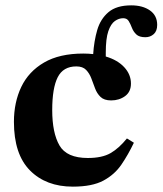

<svg xmlns="http://www.w3.org/2000/svg" viewBox="-20 -686 607 717"><path d="M252 11Q152 11 92 -49.5Q32 -110 32 -231Q32 -304 59.5 -361.5Q87 -419 144.5 -452.5Q202 -486 291 -486Q301 -486 310 -485.5Q319 -485 328 -484Q331 -532 343 -573.5Q355 -615 385 -640.5Q415 -666 470 -666Q513 -666 540 -647Q567 -628 567 -593Q567 -570 554 -558.5Q541 -547 523 -547Q500 -547 489 -557.5Q478 -568 472.5 -582.5Q467 -597 460.5 -607.5Q454 -618 440 -618Q424 -618 409 -607.5Q394 -597 384.5 -569.5Q375 -542 375 -489V-475Q419 -462 444 -435Q469 -408 469 -374Q469 -343 447 -327Q425 -311 395 -311Q369 -311 355.5 -324Q342 -337 335 -356Q328 -375 321 -393.5Q314 -412 301.5 -425Q289 -438 265 -438Q216 -438 195.5 -397.5Q175 -357 175 -275Q175 -190 202 -143Q229 -96 308 -96Q361 -96 392.5 -114Q424 -132 454 -169L480 -153Q459 -109 433.5 -71.5Q408 -34 366 -11.5Q324 11 252 11Z"/></svg>

Font: STIX Two Text
Style: Bold
Weight: 700
Designer: Ross Mills, John Hudson & Paul Hanslow, Tiro Typeworks Ltd; with prior portions MicroPress Inc., and Coen Hoffman.
Foundry: Tiro Typeworks Ltd
Version: Version 2.13 b171